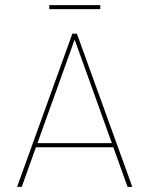

<svg xmlns="http://www.w3.org/2000/svg" viewBox="-20 -726 581 746"><path d="M369.6 -706.1H171.4V-690.4H369.6ZM475.6 0H494.1L278.8 -595.2H261.2L46.4 0H64.5L119.6 -153.8H420.4ZM125.5 -169.9 270 -572.3 414.6 -169.9Z"/></svg>

Font: Now Thin
Style: Regular
Weight: 100
Designer: Alfredo Marco Pradil
Foundry: Alfredo Marco Pradil
Version: Version 1.200;hotconv 1.0.109;makeotfexe 2.5.65596